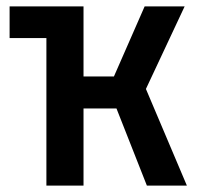

<svg xmlns="http://www.w3.org/2000/svg" viewBox="-20 -580 617 600"><path d="M10 -461V-560H241V-341H336L432 -560H557L436 -302L564 0H439L344 -241H241V0H125V-461Z"/></svg>

Font: Tektur SemiCondensed Medium
Style: Regular
Weight: 500
Width: 4
Designer: Adam Jagosz
Foundry: Adam Jagosz
Version: Version 1.005;gftools[0.9.30]